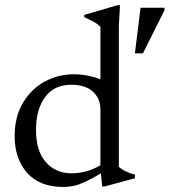

<svg xmlns="http://www.w3.org/2000/svg" viewBox="-20 -730 671 760"><path d="M384.5 8 379.5 -44Q341.5 -21.5 316.5 -10Q291.5 1.5 271.8 5.8Q252 10 230.5 10Q136.5 10 87.2 -46Q38 -102 38 -191Q38 -267.5 70.5 -322.5Q103 -377.5 156.5 -406.8Q210 -436 272.5 -436Q325 -436 377.5 -416V-623Q368.5 -634 351.8 -643.2Q335 -652.5 313.5 -662V-671L445.5 -709.5H455L450.5 -628.5V-70Q459.5 -60.5 479 -51.2Q498.5 -42 514 -39.5V-24.5L394.5 8ZM377.5 -298Q377.5 -339.5 348 -367Q318.5 -394.5 261.5 -394.5Q194.5 -394.5 158.5 -345.8Q122.5 -297 122.5 -215Q122.5 -132.5 161.5 -88.2Q200.5 -44 262.5 -44Q324 -44 377.5 -76ZM514 -519 536.5 -699.5H631V-689.5L546 -519Z"/></svg>

Font: Newsreader Text
Style: Regular
Weight: 400
Designer: Hugues Gentile
Foundry: Production Type
Version: Version 1.002